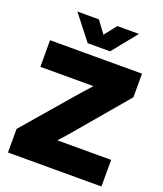

<svg xmlns="http://www.w3.org/2000/svg" viewBox="-168 -1057 988 1165"><g transform="rotate(20 326.0 -474.0)"><path d="M24.4 0V-152.3L296.4 -468.3Q315.4 -490.2 334.7 -512Q354 -533.7 374.5 -555.7H31.2V-727.5H625V-575.2L356.4 -257.8Q338.4 -236.3 319.3 -214.8Q300.3 -193.4 280.8 -171.9H627.9V0ZM266.6 -947.8 324.2 -869.6 385.7 -947.8H524.4V-947.3L396.5 -788.6H252L127.9 -947.3V-947.8Z"/></g></svg>

Font: Inter Display Black
Style: Regular
Weight: 900
Designer: Rasmus Andersson
Foundry: rsms
Version: Version 4.000;git-a52131595